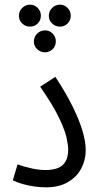

<svg xmlns="http://www.w3.org/2000/svg" viewBox="-20 -798 425 822"><path d="M35 -26 55 -94Q87 -83 118 -76.5Q149 -70 174 -70Q206 -70 227.5 -78.5Q249 -87 260.5 -106.5Q272 -126 272 -158Q272 -174 265.5 -206Q259 -238 233.5 -292Q208 -346 152 -427L217 -469Q263 -399 291.5 -341Q320 -283 333.5 -236.5Q347 -190 347 -155Q347 -113 328 -77Q309 -41 271 -18.5Q233 4 176 4Q154 4 128 0.5Q102 -3 77.5 -10Q53 -17 35 -26ZM173 -574Q153 -574 139 -587.5Q125 -601 125 -620Q125 -640 139 -654Q153 -668 173 -668Q192 -668 205.5 -654Q219 -640 219 -621Q219 -601 205.5 -587.5Q192 -574 173 -574ZM109 -684Q89 -684 75 -697.5Q61 -711 61 -730Q61 -750 75 -764Q89 -778 109 -778Q128 -778 141.5 -764Q155 -750 155 -731Q155 -711 141.5 -697.5Q128 -684 109 -684ZM237 -684Q217 -684 203 -697.5Q189 -711 189 -730Q189 -750 203 -764Q217 -778 237 -778Q256 -778 269.5 -764Q283 -750 283 -731Q283 -711 269.5 -697.5Q256 -684 237 -684Z"/></svg>

Font: Noto Sans Arabic ExtraCondensed
Style: Regular
Weight: 400
Width: 2
Designer: Monotype Design Team, Nadine Chahine, Nizar Qandah and Khaled Hosny
Foundry: Monotype Imaging Inc.
Version: Version 2.012